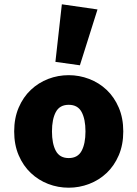

<svg xmlns="http://www.w3.org/2000/svg" viewBox="-20 -862 640 894"><path d="M300 12Q250 12 204.5 -5.5Q159 -23 123.5 -56.5Q88 -90 67 -139Q46 -188 46 -250Q46 -312 67 -361Q88 -410 123.5 -443.5Q159 -477 204.5 -494.5Q250 -512 300 -512Q349 -512 395 -494.5Q441 -477 476.5 -443.5Q512 -410 533 -361Q554 -312 554 -250Q554 -188 533 -139Q512 -90 476.5 -56.5Q441 -23 395 -5.5Q349 12 300 12ZM300 -126Q342 -126 360 -159.5Q378 -193 378 -250Q378 -307 360 -340.5Q342 -374 300 -374Q258 -374 240 -340.5Q222 -307 222 -250Q222 -193 240 -159.5Q258 -126 300 -126ZM352 -558 238 -574 268 -842 434 -818Z"/></svg>

Font: Source Code Pro Black
Style: Regular
Weight: 900
Monospace: yes
Designer: Paul D. Hunt, Teo Tuominen
Foundry: Adobe Systems Incorporated
Version: Version 2.030;PS 1.000;hotconv 16.6.51;makeotf.lib2.5.65220